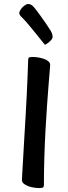

<svg xmlns="http://www.w3.org/2000/svg" viewBox="-20 -941 347 974"><path d="M180.7 13Q167.1 13 151.7 10.7Q136.4 8.5 122.7 3.3Q109 -1.9 100.1 -9.6Q91.3 -17.2 91.3 -27.9Q91.3 -31.2 92.8 -58.7Q94.3 -86.2 97 -131.6Q99.6 -177.1 102.8 -232.6Q106 -288.1 109.6 -347.3Q113.1 -406.6 115.8 -462.4Q118.5 -518.2 120.3 -563.6Q122.2 -609 122.9 -636.7Q122.9 -645.3 126.4 -648.6Q129.9 -652 144.9 -652Q158.5 -652 173.9 -649.6Q189.2 -647.1 202.9 -642.4Q216.6 -637.7 225.5 -630Q234.4 -622.2 234.4 -611.5Q234.4 -608.2 232.2 -580.8Q230 -553.4 226.3 -508.7Q222.6 -463.9 218.6 -405.8Q214.5 -347.6 210.8 -280.6Q207.1 -213.6 205 -143.2Q202.8 -72.9 202.8 -3Q202.8 5.6 198.9 9.3Q195.1 13 180.7 13ZM208.2 -713.6Q205.3 -716.8 191.3 -734.1Q177.3 -751.4 158.9 -774.6Q140.5 -797.7 122.6 -818.6Q104.7 -839.5 94.2 -849.8Q87.1 -856.3 82.4 -862.7Q77.8 -869.2 77.8 -874.1Q77.8 -882.9 85.4 -893.7Q93 -904.5 103.7 -912.6Q114.5 -920.6 121.3 -920.6Q130 -920.6 136.7 -917.6Q143.4 -914.6 152.2 -904.4Q166 -887.9 182 -865.8Q198 -843.6 212.7 -822.3Q227.4 -801 236.5 -785.8Q240.7 -779.2 243.8 -770.6Q246.8 -761.9 246.8 -753.7Q246.8 -744.1 233.6 -731.7Q220.3 -719.2 208.2 -713.6Z"/></svg>

Font: Briem Hand Thin
Style: Regular
Weight: 100
Designer: Gunnlaugur SE Briem, Eben Sorkin
Foundry: Sorkin Type Co.
Version: Version 1.003